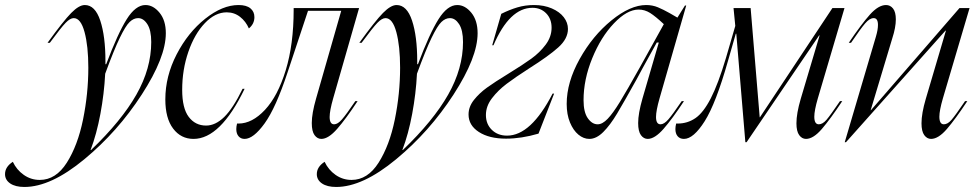

<svg xmlns="http://www.w3.org/2000/svg" viewBox="-195 -540 3877 763"><path d="M-144 103Q-129 135 -100.5 155Q-72 175 -37 175Q27 175 70.5 106.5Q114 38 135 -65Q156 -168 156 -271Q156 -357 141 -412.5Q126 -468 98 -468Q84 -468 66 -449.5Q48 -431 3 -370H-6Q57 -457 88 -488.5Q119 -520 142 -520Q183 -520 203.5 -458Q224 -396 224 -297V-285H227Q273 -407 308.5 -463.5Q344 -520 383 -520Q414 -520 439 -489.5Q464 -459 464 -408Q464 -312 368.5 -164.5Q273 -17 140 93Q7 203 -98 203Q-134 203 -154.5 189Q-175 175 -175 152Q-175 123 -144 103ZM167 56Q288 -60 347 -164Q406 -268 406 -373Q406 -420 390.5 -444Q375 -468 354 -468Q336 -468 320 -452.5Q304 -437 281 -389.5Q258 -342 223 -247Q219 -168 204 -87.5Q189 -7 165 56Z M753 -520Q784 -520 800 -507Q816 -494 816 -472Q816 -445 794 -427Q782 -455 759 -473Q736 -491 706 -491Q660 -491 619 -448Q578 -405 553.5 -334Q529 -263 529 -183Q529 -110 555 -75.5Q581 -41 624 -41Q661 -41 696 -75Q731 -109 769 -187H777Q681 12 574 12Q524 12 493 -29Q462 -70 462 -145Q462 -237 507 -324Q552 -411 620.5 -465.5Q689 -520 753 -520Z M747 -49H753Q807 -49 858 -103.5Q909 -158 940.5 -261Q972 -364 972 -501V-508H1232L1129 -149Q1115 -100 1115 -75Q1115 -46 1133 -46Q1147 -46 1164 -65.5Q1181 -85 1217 -138H1226Q1180 -68 1145 -28Q1110 12 1082 12Q1066 12 1055 -3Q1044 -18 1044 -51Q1044 -89 1061 -148L1161 -497H1029L948 -253Q901 -111 856.5 -49.5Q812 12 777 12Q762 12 753 1.5Q744 -9 744 -27Q744 -37 747 -49Z M1095 103Q1110 135 1138.5 155Q1167 175 1202 175Q1266 175 1309.5 106.5Q1353 38 1374 -65Q1395 -168 1395 -271Q1395 -357 1380 -412.5Q1365 -468 1337 -468Q1323 -468 1305 -449.5Q1287 -431 1242 -370H1233Q1296 -457 1327 -488.5Q1358 -520 1381 -520Q1422 -520 1442.5 -458Q1463 -396 1463 -297V-285H1466Q1512 -407 1547.5 -463.5Q1583 -520 1622 -520Q1653 -520 1678 -489.5Q1703 -459 1703 -408Q1703 -312 1607.5 -164.5Q1512 -17 1379 93Q1246 203 1141 203Q1105 203 1084.5 189Q1064 175 1064 152Q1064 123 1095 103ZM1406 56Q1527 -60 1586 -164Q1645 -268 1645 -373Q1645 -420 1629.5 -444Q1614 -468 1593 -468Q1575 -468 1559 -452.5Q1543 -437 1520 -389.5Q1497 -342 1462 -247Q1458 -168 1443 -87.5Q1428 -7 1404 56Z M1825 -247Q1882 -282 1916 -306.5Q1950 -331 1973.5 -362.5Q1997 -394 1997 -430Q1997 -465 1975.5 -487Q1954 -509 1921 -509Q1830 -509 1766 -360H1761L1797 -485Q1829 -501 1860.5 -510.5Q1892 -520 1927 -520Q1967 -520 1998 -506.5Q2029 -493 2045.5 -471.5Q2062 -450 2062 -425Q2062 -386 2023.5 -351.5Q1985 -317 1909 -269Q1853 -233 1818.5 -207Q1784 -181 1760 -149.5Q1736 -118 1736 -83Q1736 -47 1759.5 -24Q1783 -1 1820 -1Q1915 -1 2001 -168H2007L1945 -9Q1877 11 1816 11Q1749 11 1708 -15.5Q1667 -42 1667 -85Q1667 -116 1688.5 -143Q1710 -170 1740.5 -192Q1771 -214 1825 -247Z M2347 -271 2443 -444Q2410 -475 2388.5 -488.5Q2367 -502 2343 -502Q2297 -502 2245 -447.5Q2193 -393 2158.5 -308.5Q2124 -224 2124 -142Q2124 -94 2141 -70Q2158 -46 2180 -46Q2199 -46 2220 -68Q2241 -90 2268.5 -135Q2296 -180 2347 -271ZM2373 -520Q2398 -520 2419.5 -511Q2441 -502 2465 -488.5Q2489 -475 2497 -470L2527 -518H2532L2426 -149Q2412 -100 2412 -75Q2412 -46 2430 -46Q2444 -46 2461 -65.5Q2478 -85 2514 -138H2523Q2477 -68 2442 -28Q2407 12 2379 12Q2363 12 2352 -3Q2341 -18 2341 -51Q2341 -89 2358 -148L2423 -371H2415L2357 -266L2335 -225Q2285 -135 2257.5 -89Q2230 -43 2202.5 -15.5Q2175 12 2147 12Q2124 12 2103.5 -5Q2083 -22 2070 -53.5Q2057 -85 2057 -127Q2057 -213 2108.5 -305.5Q2160 -398 2235 -459Q2310 -520 2373 -520Z M2489 -27Q2489 -37 2492 -49H2498Q2537 -49 2568.5 -70.5Q2600 -92 2629.5 -149Q2659 -206 2690 -310L2727 -437L2720 -508H2788L2824 -74H2825L3113 -508H3161L3055 -149Q3041 -101 3041 -76Q3041 -46 3059 -46Q3074 -46 3089.5 -64Q3105 -82 3143 -138H3152Q3105 -67 3071 -27.5Q3037 12 3008 12Q2992 12 2981 -3Q2970 -18 2970 -50Q2970 -89 2987 -147L3062 -399H3060L2772 25H2767L2731 -406H2729L2698 -298Q2650 -129 2605.5 -58.5Q2561 12 2523 12Q2507 12 2498 1.5Q2489 -9 2489 -27Z M3326 -520Q3343 -520 3354 -506Q3365 -492 3365 -463Q3365 -431 3351 -388L3265 -102H3266L3618 -508H3658L3552 -149Q3538 -101 3538 -76Q3538 -46 3556 -46Q3571 -46 3586.5 -64Q3602 -82 3640 -138H3649Q3602 -67 3568 -27.5Q3534 12 3505 12Q3489 12 3478 -3Q3467 -18 3467 -50Q3467 -89 3484 -147L3564 -418H3562L3167 25H3162L3286 -395Q3294 -422 3294 -441Q3294 -468 3277 -468Q3261 -468 3243 -447Q3225 -426 3187 -370H3178Q3228 -444 3262 -482Q3296 -520 3326 -520Z"/></svg>

Font: Nyght Serif Light Italic
Style: Regular
Weight: 300
Italic angle: -16°
Designer: Maksym Kobuzan
Version: Version 0.410